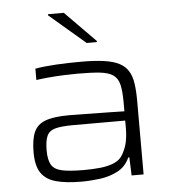

<svg xmlns="http://www.w3.org/2000/svg" viewBox="-53 -788 764 845"><g transform="rotate(-5 329.0 -365.5)"><path d="M273 8Q206 8 161.5 -4Q117 -16 95.5 -47.5Q74 -79 74 -139Q74 -196 88.5 -228.5Q103 -261 140 -274.5Q177 -288 243 -288Q255 -288 282 -287.5Q309 -287 345 -286.5Q381 -286 418.5 -285.5Q456 -285 488 -284V-322Q488 -373 481 -402Q474 -431 453.5 -445Q433 -459 395 -463Q357 -467 295 -467Q268 -467 233 -465.5Q198 -464 166 -461Q134 -458 114 -455V-505Q153 -512 206 -515Q259 -518 320 -518Q378 -518 419 -512Q460 -506 485 -493Q510 -480 524 -458Q538 -436 543 -403Q548 -370 548 -325V0H495L492 -80H487Q470 -41 434 -22Q398 -3 355 2.5Q312 8 273 8ZM289 -42Q326 -42 360.5 -45.5Q395 -49 422 -60.5Q449 -72 462 -96Q477 -123 482.5 -150Q488 -177 488 -211V-243H259Q208 -243 180.5 -236Q153 -229 142.5 -207.5Q132 -186 132 -142Q132 -101 144.5 -79Q157 -57 191 -49.5Q225 -42 289 -42ZM349 -598 190 -734V-739H260L394 -603V-598Z"/></g></svg>

Font: Saira Expanded Light
Style: Regular
Weight: 300
Width: 7
Designer: Hector Gatti with collaboration of the Omnibus-Type team
Foundry: Omnibus-Type
Version: Version 1.101